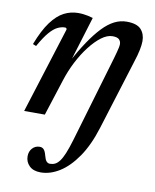

<svg xmlns="http://www.w3.org/2000/svg" viewBox="-82 -529 685 846"><g transform="rotate(10 261.0 -106.0)"><path d="M157.5 254Q124.5 254 106.8 236.5Q89 219 89 193.5Q89 172 102 157.8Q115 143.5 135 143.5Q146.5 143.5 153.5 151.5Q160.5 159.5 165 177.5Q169.5 195.5 176 202.5Q182.5 209.5 191.5 209.5Q204 209.5 214.2 204.5Q224.5 199.5 234.2 186.8Q244 174 254 149.8Q264 125.5 275.5 87L389 -297.5Q394 -315 397.2 -327Q400.5 -339 402.2 -348Q404 -357 404 -363Q404 -375.5 395.8 -383.8Q387.5 -392 366.5 -392Q342.5 -392 316.8 -372.8Q291 -353.5 265.8 -321Q240.5 -288.5 219.2 -247.2Q198 -206 184 -161.5L132 0H39.5L161 -385.5Q161 -389 159.2 -391.2Q157.5 -393.5 153 -393.5Q137 -393.5 120 -385.2Q103 -377 84 -355Q65 -333 41.5 -291L26.5 -297Q51.5 -362 79 -399Q106.5 -436 136.5 -451.2Q166.5 -466.5 199.5 -466.5Q212 -466.5 222.8 -465.2Q233.5 -464 244 -461.8Q254.5 -459.5 266 -456L201 -244L196.5 -245.5Q227 -301.5 254.8 -342.8Q282.5 -384 308.8 -411.5Q335 -439 361.5 -452.5Q388 -466 416.5 -466Q462 -466 480.8 -445.8Q499.5 -425.5 499.5 -393.5Q499.5 -377.5 494.8 -353.8Q490 -330 479 -296.5L382 15Q357 95.5 320.5 148.5Q284 201.5 242 227.8Q200 254 157.5 254Z"/></g></svg>

Font: Newsreader 36pt Medium
Style: Italic
Weight: 500
Italic angle: -17°
Designer: Hugues Gentile
Foundry: Production Type
Version: Version 1.003